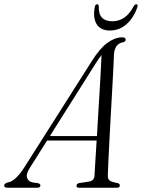

<svg xmlns="http://www.w3.org/2000/svg" viewBox="-64 -883 668 903"><path d="M75 -91.5Q57 -62.5 63.8 -45.2Q70.5 -28 92.5 -24.5L114.5 -21.5Q126 -18.5 126 -11Q126 0 110.5 0H-28Q-44.5 0 -44.5 -11Q-44 -20 -27 -25Q8.5 -30.5 49.5 -94.5L368 -596Q406 -656.5 441.8 -682Q477.5 -707.5 510.5 -707.5Q527 -707.5 527 -696.5Q527 -687 514.5 -684Q496.5 -681.5 485.2 -667.5Q474 -653.5 472 -627Q471.5 -607.5 469.2 -563.5Q467 -519.5 463.8 -461.8Q460.5 -404 457 -341.2Q453.5 -278.5 450.5 -220.5Q447.5 -162.5 445.5 -118.8Q443.5 -75 443 -56Q443 -41.5 451.5 -34.2Q460 -27 490.5 -21.5Q499.5 -19 499.5 -11Q499.5 0 486 0H307Q295.5 0 296 -10Q296 -18 306 -21.5L357.5 -29.5Q379 -34.5 380.5 -57Q381.5 -77 384.2 -121.2Q387 -165.5 390.5 -222H157.5ZM384 -581.5 170.5 -243H392Q395 -295 398.2 -350.5Q401.5 -406 404.8 -458.5Q408 -511 410.2 -554Q412.5 -597 413.5 -624Q407.5 -616.5 400 -606Q392.5 -595.5 384 -581.5ZM464 -783Q495 -783 519.8 -799.5Q544.5 -816 565 -854Q571 -863 577 -863Q586 -863 582 -849.5Q565.5 -800 531.5 -769.8Q497.5 -739.5 453 -739.5Q408.5 -739.5 390.2 -770Q372 -800.5 382 -850.5Q384 -863 393 -863Q399.5 -863 400.5 -854Q399.5 -816 416 -799.5Q432.5 -783 464 -783Z"/></svg>

Font: Fraunces 144pt S050 Light
Style: Italic
Weight: 300
Italic angle: -16°
Version: Version 1.000; ttfautohint (v1.8.3)